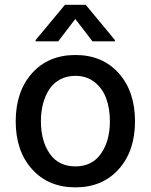

<svg xmlns="http://www.w3.org/2000/svg" viewBox="-20 -787 642 818"><path d="M374 -610.8 300.8 -706.1 228 -610.8H131.8V-616.2L256.8 -766.6H345.2L469.7 -616.2V-610.8ZM46.9 -270Q46.9 -397.5 116.5 -475.1Q186 -552.7 301.3 -552.7Q416.5 -552.7 485.8 -475.1Q555.2 -397.5 555.2 -270Q555.2 -143.6 485.8 -66.2Q416.5 11.2 301.3 11.2Q186 11.2 116.5 -66.2Q46.9 -143.6 46.9 -270ZM301.3 -78.1Q372.6 -78.1 410.4 -132.6Q448.2 -187 448.2 -270.5Q448.2 -324.2 432.6 -367.2Q417 -410.2 383.1 -437Q349.1 -463.9 301.3 -463.9Q264.6 -463.9 236.1 -448.5Q207.5 -433.1 189.9 -406.2Q172.4 -379.4 163.3 -345Q154.3 -310.5 154.3 -270.5Q154.3 -186.5 191.9 -132.3Q229.5 -78.1 301.3 -78.1Z"/></svg>

Font: Interop Med
Style: Regular
Weight: 500
Designer: Rasmus Andersson, Google, Jang Haemin
Foundry: jhaemin
Version: Version 1.007